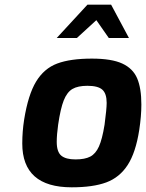

<svg xmlns="http://www.w3.org/2000/svg" viewBox="-20 -793 623 819"><path d="M75 -181Q75 -232 83 -283Q100 -389 134 -445Q168 -501 224 -522Q280 -543 372 -543Q456 -543 501.5 -522Q547 -501 565 -459Q583 -417 583 -347Q583 -298 574 -239Q559 -142 524.5 -89Q490 -36 433.5 -15Q377 6 286 6Q75 6 75 -181ZM426 -261Q435 -329 435 -354Q435 -394 416.5 -410.5Q398 -427 353 -427Q312 -427 289 -413.5Q266 -400 252 -365Q238 -330 228 -261Q222 -218 222 -188Q222 -145 241.5 -129Q261 -113 302 -113Q342 -113 365 -125Q388 -137 402 -168Q416 -199 426 -261ZM353 -773H454L530 -631H444L391 -707L308 -631H222Z"/></svg>

Font: Exo
Style: Bold Italic
Weight: 700
Italic angle: -9°
Designer: Natanael Gama
Foundry: Natanael Gama
Version: Version 1.500; ttfautohint (v1.6)